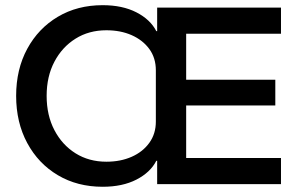

<svg xmlns="http://www.w3.org/2000/svg" viewBox="-20 -704 1136 734"><path d="M372.5 10Q275.8 10 201.3 -34.2Q126.7 -78.3 84.2 -157.1Q41.7 -235.8 41.7 -337.5Q41.7 -439.2 84.2 -517.5Q126.7 -595.8 201.3 -640Q275.8 -684.2 372.5 -684.2Q448.3 -684.2 501.7 -656.7Q555 -629.2 577.5 -585H580.8V-675H1054.2V-575H691.7V-399.2H1032.5V-300.8H691.7V-100H1054.2V0H580.8V-89.2H577.5Q555 -45 501.7 -17.5Q448.3 10 372.5 10ZM386.7 -85.8Q440.8 -85.8 483.3 -104.6Q525.8 -123.3 550.8 -157.9Q575.8 -192.5 575.8 -239.2V-435Q575.8 -482.5 550.8 -516.7Q525.8 -550.8 483.3 -569.6Q440.8 -588.3 386.7 -588.3Q320 -588.3 268.8 -556.2Q217.5 -524.2 187.9 -467.9Q158.3 -411.7 158.3 -337.5Q158.3 -263.3 187.9 -206.7Q217.5 -150 268.8 -117.9Q320 -85.8 386.7 -85.8Z"/></svg>

Font: Funnel Display Light Medium
Style: Regular
Weight: 500
Version: Version 1.000